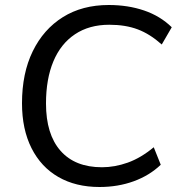

<svg xmlns="http://www.w3.org/2000/svg" viewBox="-20 -740 724 768"><path d="M378 8Q283 8 213.5 -32Q144 -72 106 -147.5Q68 -223 68 -327Q68 -447 111 -535Q154 -623 231.5 -671.5Q309 -720 415 -720Q492 -720 556.5 -698Q621 -676 667 -631L627 -562Q580 -604 531 -622.5Q482 -641 417 -641Q337 -641 280 -603Q223 -565 193.5 -494.5Q164 -424 164 -326Q164 -203 222 -137Q280 -71 388 -71Q439 -71 491 -89.5Q543 -108 595 -151L623 -81Q578 -38 515 -15Q452 8 378 8Z"/></svg>

Font: Muli Medium
Style: Italic
Weight: 500
Italic angle: -4.541°
Designer: Vernon Adams
Foundry: Vernon Adams
Version: Version 2.100; ttfautohint (v1.8.1.43-b0c9)